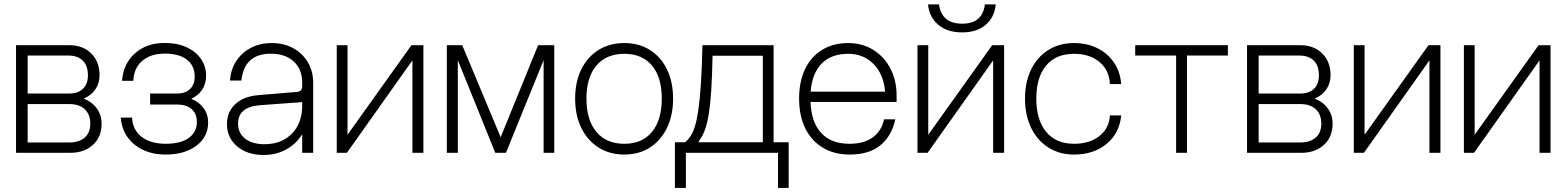

<svg xmlns="http://www.w3.org/2000/svg" viewBox="-20 -710 7278 892"><path d="M369 -252Q408 -236.5 430 -206Q452 -175.5 452 -135.5Q452 -74 411.8 -37Q371.5 0 305.5 0H54.5V-500H302.5Q365 -500 403.8 -461.8Q442.5 -423.5 442.5 -360.5Q442.5 -323 423 -294.8Q403.5 -266.5 369 -252ZM302 -275.5Q343.5 -275.5 366 -298Q388.5 -320.5 388.5 -360.5Q388.5 -404.5 364.8 -428.2Q341 -452 297 -452H108.5V-275.5ZM300 -48Q347 -48 373.2 -70.5Q399.5 -93 399.5 -135.5Q399.5 -178.5 373.8 -202.5Q348 -226.5 302 -226.5H108.5V-48Z M868.5 -251Q905 -236 926 -207.5Q947 -179 947 -140.5Q947 -74.5 892.5 -33.2Q838 8 750 8Q661.5 8 604.2 -39Q547 -86 541 -163.5H593.5Q596.5 -106.5 638.2 -74.2Q680 -42 750 -42Q818.5 -42 856.5 -68.8Q894.5 -95.5 894.5 -143.5Q894.5 -182 870.2 -203.2Q846 -224.5 802.5 -224.5H677.5V-275.5H802.5Q841.5 -275.5 863 -296.5Q884.5 -317.5 884.5 -355Q884.5 -405 848 -433Q811.5 -461 746.5 -461Q680 -461 640.8 -427.2Q601.5 -393.5 599.5 -334.5H547Q553 -414.5 607.2 -462.5Q661.5 -510.5 746 -510.5Q802.5 -510.5 845.8 -491Q889 -471.5 913.2 -437Q937.5 -402.5 937.5 -357.5Q937.5 -321 919.2 -293.5Q901 -266 868.5 -251Z M1435 -325V0H1384V-86.5Q1356.5 -41.5 1310 -15.8Q1263.5 10 1204.5 10Q1129 10 1081.8 -30Q1034.5 -70 1034.5 -134Q1034.5 -190.5 1073.5 -226.5Q1112.5 -262.5 1180.5 -268L1359.5 -283Q1384 -285 1384 -309V-326Q1384 -388 1344.8 -424.2Q1305.5 -460.5 1238.5 -460.5Q1114.5 -460.5 1101.5 -336H1048.5Q1052 -387.5 1077.8 -426.8Q1103.5 -466 1146 -488Q1188.5 -510 1242.5 -510Q1299 -510 1342.2 -486.2Q1385.5 -462.5 1410.2 -420.8Q1435 -379 1435 -325ZM1086 -136Q1086 -91.5 1119 -65.8Q1152 -40 1208.5 -40Q1288 -40 1336 -89Q1384 -138 1384 -219.5V-235.5L1190.5 -221.5Q1086 -214 1086 -136Z M1594.5 -500V-84L1891.5 -500H1947V0H1896V-429.5L1591.5 0H1544.5V-500Z M2330.5 0H2281L2107 -430.5V0H2056V-500H2127.5L2306 -72.5L2480 -500H2555V0H2505.5V-430.5Z M2652 -252Q2652 -330 2680.8 -388Q2709.5 -446 2761 -478Q2812.5 -510 2880.5 -510Q2948.5 -510 2999.2 -478Q3050 -446 3078.5 -388Q3107 -330 3107 -252Q3107 -174 3078.5 -115.5Q3050 -57 2999.2 -24.5Q2948.5 8 2880.5 8Q2812.5 8 2761 -24.5Q2709.5 -57 2680.8 -115.5Q2652 -174 2652 -252ZM3054.5 -252Q3054.5 -351 3009 -405.5Q2963.5 -460 2880.5 -460Q2797 -460 2750.8 -405.5Q2704.5 -351 2704.5 -252Q2704.5 -152.5 2750.8 -97.2Q2797 -42 2880.5 -42Q2963.5 -42 3009 -97.2Q3054.5 -152.5 3054.5 -252Z M3243.5 -500H3574V-49H3644V163H3594.5V0H3166.5V163H3115.5V-49H3163.5Q3177 -61 3188.2 -77.8Q3199.5 -94.5 3208.5 -123.2Q3217.5 -152 3224.5 -199.5Q3231.5 -247 3236.2 -320.2Q3241 -393.5 3243.5 -500ZM3224 -49H3524V-451H3290.5Q3288.5 -354.5 3284.2 -289.8Q3280 -225 3273.5 -184.2Q3267 -143.5 3259.2 -119Q3251.5 -94.5 3242.5 -79Q3233.5 -63.5 3224 -49Z M3692.5 -252Q3692.5 -331.5 3720.5 -389.5Q3748.5 -447.5 3800 -478.8Q3851.5 -510 3921 -510Q3986.5 -510 4037.2 -478.2Q4088 -446.5 4116.8 -391.5Q4145.5 -336.5 4145.5 -265.5V-236.5H3745.5Q3749 -141.5 3795.5 -91.8Q3842 -42 3927 -42Q3995.5 -42 4036.2 -73Q4077 -104 4087 -155.5H4139.5Q4122.5 -78 4070.2 -35Q4018 8 3927 8Q3855.5 8 3802.8 -23.8Q3750 -55.5 3721.2 -113.8Q3692.5 -172 3692.5 -252ZM3921 -460Q3842 -460 3797.5 -415Q3753 -370 3746 -284H4092Q4085.5 -364.5 4038.8 -412.2Q3992 -460 3921 -460Z M4606 -689.5Q4601 -631 4560 -595.2Q4519 -559.5 4450 -559.5Q4380.5 -559.5 4338.8 -595.2Q4297 -631 4291.5 -689.5H4342.5Q4348 -646.5 4374.5 -623.2Q4401 -600 4450 -600Q4499 -600 4524.8 -623.2Q4550.5 -646.5 4555.5 -689.5ZM4292.5 -500V-84L4589.5 -500H4645V0H4594V-429.5L4289.5 0H4242.5V-500Z M4742 -252Q4742 -330 4770.8 -388Q4799.5 -446 4850.8 -478Q4902 -510 4969.5 -510Q5030.5 -510 5078.5 -486Q5126.5 -462 5155.5 -419.2Q5184.5 -376.5 5189 -319.5H5136.5Q5133.5 -384 5088 -422Q5042.5 -460 4969.5 -460Q4886 -460 4840.2 -405.5Q4794.5 -351 4794.5 -252Q4794.5 -152.5 4840.5 -97.2Q4886.5 -42 4969.5 -42Q5042 -42 5087.5 -77.8Q5133 -113.5 5136.5 -174H5189Q5181 -91 5121 -41.5Q5061 8 4969.5 8Q4902 8 4850.8 -24.5Q4799.5 -57 4770.8 -115.5Q4742 -174 4742 -252Z M5684.5 -500V-452H5494.5V0H5444V-452H5254V-500Z M6088 -252Q6127 -236.5 6149 -206Q6171 -175.5 6171 -135.5Q6171 -74 6130.8 -37Q6090.5 0 6024.5 0H5773.5V-500H6021.5Q6084 -500 6122.8 -461.8Q6161.5 -423.5 6161.5 -360.5Q6161.5 -323 6142 -294.8Q6122.5 -266.5 6088 -252ZM6021 -275.5Q6062.5 -275.5 6085 -298Q6107.5 -320.5 6107.5 -360.5Q6107.5 -404.5 6083.8 -428.2Q6060 -452 6016 -452H5827.5V-275.5ZM6019 -48Q6066 -48 6092.2 -70.5Q6118.5 -93 6118.5 -135.5Q6118.5 -178.5 6092.8 -202.5Q6067 -226.5 6021 -226.5H5827.5V-48Z M6319.5 -500V-84L6616.5 -500H6672V0H6621V-429.5L6316.5 0H6269.5V-500Z M6831 -500V-84L7128 -500H7183.5V0H7132.5V-429.5L6828 0H6781V-500Z"/></svg>

Font: Overused Grotesk Light
Style: Regular
Weight: 300
Version: Version 0.004